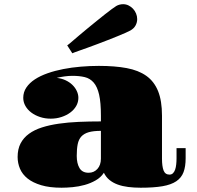

<svg xmlns="http://www.w3.org/2000/svg" viewBox="-20 -876 939 915"><path d="M300.3 -659.7Q302.7 -661.1 309.6 -666.7Q316.4 -672.4 327.1 -681.6Q340.8 -693.4 359.4 -709.2Q377.9 -725.1 398.7 -741.9Q419.4 -758.8 440.4 -775.9Q461.4 -793 479.7 -807.4Q498 -821.8 512.2 -832.3Q526.4 -842.8 533.7 -847.2Q542 -852.1 550.3 -854Q558.6 -856 566.9 -856Q580.6 -856 592.5 -850.1Q604.5 -844.2 613.8 -834.5Q623 -824.7 628.4 -811.8Q633.8 -798.8 633.8 -785.2Q633.8 -769 626 -754.6Q618.2 -740.2 601.1 -730.5Q594.2 -726.6 578.1 -719.5Q562 -712.4 540.5 -703.6Q519 -694.8 494.1 -685.1Q469.2 -675.3 444.3 -666Q419.4 -656.7 396.7 -648.4Q374 -640.1 356.9 -634.3Q344.2 -629.9 335.9 -626.7Q327.6 -623.5 324.7 -622.1ZM64 -127.9Q64 -165.5 78.1 -192.6Q92.3 -219.7 118.2 -238.5Q144 -257.3 180.2 -268.8Q216.3 -280.3 260.5 -286.6Q304.7 -293 355.5 -295.2Q406.2 -297.4 460.9 -297.4V-324.7Q460.9 -387.2 452.4 -424.8Q443.8 -462.4 426.5 -482.4Q409.2 -502.4 383.8 -508.5Q358.4 -514.6 324.7 -514.6Q306.6 -514.6 286.4 -511.7Q266.1 -508.8 250.5 -504.9Q272.9 -502.4 292 -493.7Q311 -484.9 324.7 -471.7Q338.4 -458.5 345.9 -442.4Q353.5 -426.3 353.5 -409.7Q353.5 -389.2 343.3 -371.1Q333 -353 314.9 -339.6Q296.9 -326.2 272.9 -318.4Q249 -310.5 221.7 -310.5Q194.3 -310.5 170.7 -318.4Q147 -326.2 129.2 -339.6Q111.3 -353 101.1 -371.1Q90.8 -389.2 90.8 -409.7Q90.8 -437 105.7 -459Q120.6 -481 146.2 -497.8Q171.9 -514.6 206.8 -526.9Q241.7 -539.1 281.7 -546.9Q321.8 -554.7 365 -558.3Q408.2 -562 451.2 -562Q527.3 -562 583.7 -551.5Q640.1 -541 677.5 -514.4Q714.8 -487.8 733.4 -441.7Q752 -395.5 752 -324.7V-120.1Q752 -83.5 759.5 -63.7Q767.1 -43.9 787.6 -43.9Q797.9 -43.9 804.4 -50.5Q811 -57.1 814.7 -67.9Q818.4 -78.6 819.8 -92.8Q821.3 -106.9 821.3 -121.6V-169.9H864.7V-121.6Q864.7 -82.5 854.7 -55.7Q844.7 -28.8 820.1 -12.2Q795.4 4.4 754.2 11.5Q712.9 18.6 650.4 18.6Q618.7 18.6 591.1 15.1Q563.5 11.7 540.8 3.4Q518.1 -4.9 501.5 -18.6Q484.9 -32.2 475.1 -52.7Q460.4 -30.3 436 -16.4Q411.6 -2.4 383.3 5.4Q355 13.2 326.2 15.9Q297.4 18.6 273.4 18.6Q216.3 18.6 176.3 6.6Q136.2 -5.4 111.3 -25.4Q86.4 -45.4 75.2 -72Q64 -98.6 64 -127.9ZM345.7 -133.3Q345.7 -97.2 358.9 -75Q372.1 -52.7 402.3 -52.7Q427.7 -52.7 444.3 -71Q460.9 -89.4 460.9 -120.1V-252.4Q425.8 -252.4 403.3 -246.1Q380.9 -239.7 367.9 -225.8Q355 -211.9 350.3 -189Q345.7 -166 345.7 -133.3Z"/></svg>

Font: GravitasOne
Style: Regular
Weight: 400
Designer: Riccardo De Franceschi
Foundry: Sorkin Type Co.
Version: Version 1.001